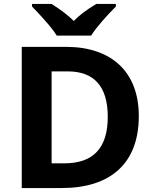

<svg xmlns="http://www.w3.org/2000/svg" viewBox="-20 -951 780 971"><path d="M314 -714H90V0H292C537 0 682 -123 682 -364C682 -589 542 -714 314 -714ZM525 -360C525 -203 452 -125 306 -125H241V-590H322C457 -590 525 -513 525 -360ZM566 -918V-931H467C418 -902 380 -873 353 -845C326 -872 289 -901 241 -931H142V-918C181 -878 208 -847 226 -826C244 -805 258 -786 267 -771H441C469 -816 524 -876 566 -918Z"/></svg>

Font: Passageway
Style: Regular
Weight: 700
Foundry: Ascender Corporation
Version: Version 1.11